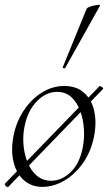

<svg xmlns="http://www.w3.org/2000/svg" viewBox="-21 -751 449 786"><path d="M13 14Q10 17 3 10.5Q-4 4 0 0L386 -398Q388 -400 396 -395Q404 -390 400 -386ZM153 14Q107 14 76.5 -13.5Q46 -41 34.5 -88Q23 -135 34 -193Q45 -251 75.5 -297.5Q106 -344 149.5 -371.5Q193 -399 242 -399Q293 -399 324 -370.5Q355 -342 365 -295Q375 -248 364 -193Q352 -131 319 -84Q286 -37 242 -11.5Q198 14 153 14ZM188 -11Q232 -11 269 -47Q306 -83 318 -149Q325 -184 322.5 -223Q320 -262 307.5 -296.5Q295 -331 271.5 -353Q248 -375 213 -375Q168 -375 130.5 -337Q93 -299 80 -236Q72 -199 75 -160Q78 -121 91.5 -87Q105 -53 129.5 -32Q154 -11 188 -11ZM246 -473Q245 -470 239.5 -472Q234 -474 236 -476L334 -716Q336 -719 344.5 -722.5Q353 -726 364 -728.5Q375 -731 382.5 -731Q390 -731 388 -727Z"/></svg>

Font: Cormorant Infant Light
Style: Italic
Weight: 300
Italic angle: -10°
Designer: Christian Thalmann (Catharsis Fonts)
Foundry: Catharsis Fonts
Version: Version 4.001